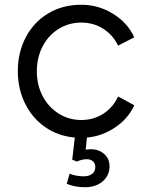

<svg xmlns="http://www.w3.org/2000/svg" viewBox="-20 -568 640 808"><path d="M55 -269Q55 -348 89 -412Q123 -476 183.5 -512Q244 -548 322 -548Q395 -548 456.5 -509.5Q518 -471 545 -411L477 -376Q456 -420 415 -446.5Q374 -473 322 -473Q270 -473 227 -446.5Q184 -420 159.5 -373Q135 -326 135 -268Q135 -210 159.5 -163.5Q184 -117 227 -90Q270 -63 322 -63Q374 -63 415 -89.5Q456 -116 477 -162L545 -125Q518 -65 456.5 -26.5Q395 12 322 12Q244 12 183.5 -24.5Q123 -61 89 -125.5Q55 -190 55 -269ZM261 205 273 163Q301 174 332 174Q355 174 368 163.5Q381 153 381 135Q381 120 371.5 111Q362 102 345 102Q324 102 304 112L284 104L296 0H347L339 79L318 71Q326 66 337.5 63Q349 60 362 60Q396 60 418.5 80Q441 100 441 132Q441 170 412.5 195Q384 220 336 220Q317 220 296 216Q275 212 261 205Z"/></svg>

Font: Trafiko Sans Variable
Style: Regular
Weight: 400
Designer: Gumpita Rahayu / Trafiko
Foundry: Tokotype / Trafiko
Version: Version 0.001;FEAKit 1.0